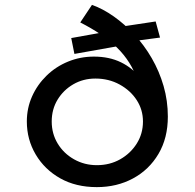

<svg xmlns="http://www.w3.org/2000/svg" viewBox="-20 -760 799 787"><path d="M377 7Q291 7 227 -29Q163 -65 126.5 -126.5Q90 -188 90 -262Q90 -317 111.5 -365Q133 -413 171 -450Q209 -487 259 -507.5Q309 -528 365 -528Q428 -528 476 -504.5Q524 -481 554.5 -440.5Q585 -400 597 -348L556 -354Q555 -395 543 -432Q531 -469 510 -502.5Q489 -536 459 -565.5Q429 -595 391.5 -620Q354 -645 309 -668L357 -740Q402 -724 446.5 -692.5Q491 -661 531 -618Q571 -575 602 -521.5Q633 -468 650.5 -407.5Q668 -347 668 -282Q668 -194 629.5 -129Q591 -64 525 -28.5Q459 7 377 7ZM377 -83Q430 -83 472.5 -107Q515 -131 540.5 -171.5Q566 -212 566 -262Q566 -310 540.5 -349.5Q515 -389 470.5 -413.5Q426 -438 371 -438Q321 -438 280.5 -414.5Q240 -391 216 -351.5Q192 -312 192 -262Q192 -212 216.5 -171.5Q241 -131 283.5 -107Q326 -83 377 -83ZM285 -539 272 -604 417 -630 472 -650 618 -672 636 -606 523 -591 482 -574Z"/></svg>

Font: Lexend Giga
Style: Regular
Weight: 400
Designer: Bonnie Shaver-Troup, Thomas Jockin
Foundry: Lexend
Version: Version 1.007